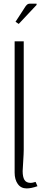

<svg xmlns="http://www.w3.org/2000/svg" viewBox="-20 -1026 260 1051"><path d="M180.2 -999 82.5 -895 64.9 -906.7 105 -968.3Q107.4 -972.2 112.8 -980.5Q118.2 -988.8 120.1 -991.7Q122.1 -994.6 126.2 -998.8Q130.4 -1002.9 134.5 -1004.4Q138.7 -1005.9 144 -1005.9H180.2ZM60.1 -799.8H109.9V-206.1Q109.9 -187 106.9 -140.4Q104 -93.8 104 -89.8Q104 -57.6 113.8 -41.3Q123.5 -24.9 148.9 -24.9Q156.7 -24.9 174.8 -30.3L185.1 -6.8Q150.9 5.4 125.5 5.4Q94.7 5.4 77.4 -18.8Q60.1 -43 60.1 -81.1Z"/></svg>

Font: Reswysokr
Style: Regular
Weight: 500
Version: Version 0.984